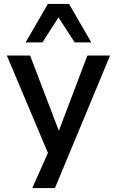

<svg xmlns="http://www.w3.org/2000/svg" viewBox="-20 -782 598 982"><path d="M145 180 244 -42V45L15 -498H134L281 -113L427 -498H543L261 180ZM111 -565 225 -762H333L447 -565H362L279 -693L197 -565Z"/></svg>

Font: Nunito Sans 7pt SemiBold
Style: Regular
Weight: 600
Designer: Vernon Adams
Foundry: Vernon Adams
Version: Version 3.101;gftools[0.9.27]